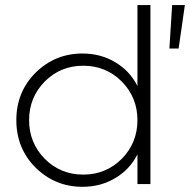

<svg xmlns="http://www.w3.org/2000/svg" viewBox="-20 -720 743 751"><path d="M517.6 -383.8Q517.6 -462.9 517.6 -700.2Q530.3 -700.2 568.4 -700.2Q568.4 -525.4 568.4 0Q555.7 0 517.6 0Q517.6 -29.3 517.6 -116.2Q487.3 -56.6 430.7 -23.4Q374 10.7 302.7 10.7Q195.3 10.7 119.1 -64.5Q43.9 -139.6 43.9 -250Q43.9 -360.4 119.1 -435.5Q195.3 -510.7 302.7 -510.7Q374 -510.7 430.7 -476.6Q487.3 -443.4 517.6 -383.8ZM653.3 -700.2Q665 -700.2 703.1 -700.2Q697.3 -657.2 678.7 -530.3Q669.9 -530.3 642.6 -530.3Q645.5 -572.3 653.3 -700.2ZM305.7 -37.1Q394.5 -37.1 456.1 -98.6Q517.6 -161.1 517.6 -250Q517.6 -338.9 456.1 -401.4Q394.5 -462.9 305.7 -462.9Q216.8 -462.9 155.3 -401.4Q93.8 -338.9 93.8 -250Q93.8 -161.1 155.3 -98.6Q216.8 -37.1 305.7 -37.1Z"/></svg>

Font: LeFont
Style: ExtraLight
Weight: 200
Designer: Leryon MEDIA
Version: Version 1.0